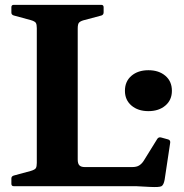

<svg xmlns="http://www.w3.org/2000/svg" viewBox="-20 -769 758 793"><path d="M37 0Q27 0 27 -10V-32Q27 -41 37 -44L107 -63Q124 -68 128 -74.5Q132 -81 132 -96V-653Q132 -668 128 -674.5Q124 -681 107 -686L37 -705Q27 -708 27 -717V-739Q27 -749 37 -749H398Q408 -749 408 -739V-718Q408 -708 399 -705L324 -685Q311 -681 306 -675Q301 -669 301 -651V-110Q301 -93 308 -86Q315 -79 330 -79H526Q544 -79 554.5 -85.5Q565 -92 573 -104L630 -196Q636 -204 646 -201L675 -193Q684 -190 683 -180L660 -27Q656 -5 647 0Q638 5 599 3L542 0ZM593 -310Q550 -310 523 -333Q496 -356 496 -394Q496 -433 523 -456Q550 -479 593 -479Q636 -479 663 -456Q690 -433 690 -394Q690 -356 663 -333Q636 -310 593 -310Z"/></svg>

Font: Hahmlet
Style: Bold
Weight: 700
Designer: Minjoo Ham & Mark Frömberg
Foundry: hypertype
Version: Version 1.002; ttfautohint (v1.8.3)